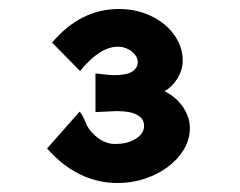

<svg xmlns="http://www.w3.org/2000/svg" viewBox="-20 -673 540 432"><path d="M248 -652.8Q277.8 -652.8 304 -643.6Q330.1 -634.3 349.6 -618.4Q369.1 -602.5 380.1 -581.3Q391.1 -560.1 391.1 -536.1Q391.1 -525.4 387.9 -515.4Q384.8 -505.4 379.2 -496.3Q373.5 -487.3 366.2 -480Q358.9 -472.7 350.1 -467.8Q361.3 -462.4 371.6 -454.1Q381.8 -445.8 389.9 -434.8Q397.9 -423.8 402.6 -411.1Q407.2 -398.4 407.2 -384.8Q407.2 -359.4 393.8 -336.9Q380.4 -314.5 357.9 -297.6Q335.4 -280.8 306.2 -271Q276.9 -261.2 245.1 -261.2Q154.8 -261.2 85.9 -338.9L159.2 -421.9Q165 -415 168.5 -407Q171.9 -398.9 175.8 -390.1Q180.2 -382.3 186.8 -375Q193.4 -367.7 201.4 -361.8Q209.5 -356 219 -352.5Q228.5 -349.1 238.8 -349.1Q268.1 -349.1 286.1 -361.1Q304.2 -373 304.2 -390.1Q304.2 -405.8 288.8 -414.3Q273.4 -422.9 246.1 -422.9Q243.2 -422.9 240.5 -422.9Q237.8 -422.9 232.4 -422.6Q227.1 -422.4 218.3 -421.9Q209.5 -421.4 194.8 -420.9V-507.8Q207 -506.3 214.4 -505.6Q221.7 -504.9 226.1 -504.4Q230.5 -503.9 232.7 -503.9Q234.9 -503.9 236.8 -503.9Q265.6 -503.9 277.8 -512.2Q290 -520.5 290 -533.2Q290 -539.6 286.6 -545.7Q283.2 -551.8 277.3 -556.6Q271.5 -561.5 263.2 -564.7Q254.9 -567.9 245.1 -567.9Q204.6 -567.9 160.2 -513.2L97.2 -577.1Q161.1 -652.8 248 -652.8Z"/></svg>

Font: InconsolataGo
Style: Bold
Weight: 700
Designer: Raph Levien, Kirill Tkachev(cyreal.org)
Foundry: Raph Levien, Kirill Tkachev(cyreal.org)
Version: Version 1.015; ttfautohint (v0.92) -l 8 -r 50 -G 200 -x 14 -